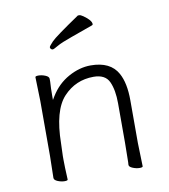

<svg xmlns="http://www.w3.org/2000/svg" viewBox="-81 -777 749 852"><g transform="rotate(-10 294.0 -351.0)"><path d="M156 1Q156 6 141.5 6Q127 6 111 -0.5Q95 -7 95 -17L97 -115V-364L94 -471Q94 -476 108.5 -476Q123 -476 139 -469.5Q155 -463 155 -453V-439Q153 -411 153 -376V-358L162 -373Q194 -425 244 -452.5Q294 -480 344 -480Q433 -480 466 -420Q491 -375 491 -297V-105L494 1Q494 6 479.5 6Q465 6 449 -0.5Q433 -7 433 -16V-17Q434 -25 434 -44L435 -115V-293Q435 -353 418 -390.5Q401 -428 348 -428Q267 -428 212 -369Q157 -310 155 -162Q154 -129 153 -105V-89Q153 -59 156 1ZM155 -439ZM198 -614Q216 -633 327 -708H334Q339 -708 351 -700Q385 -676 385 -659Q385 -655 381 -654Q332 -636 283.5 -619Q235 -602 215.5 -590.5Q196 -579 191.5 -579Q187 -579 183.5 -582.5Q180 -586 180 -590.5Q180 -595 198 -614Z"/></g></svg>

Font: LXGW WenKai TC Light
Style: Regular
Weight: 300
Designer: LXGW / Fontworks Inc.
Foundry: LXGW / Fontworks Inc.
Version: Version 1.330